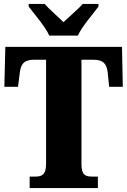

<svg xmlns="http://www.w3.org/2000/svg" viewBox="-20 -951 643 971"><path d="M229 -771H374C393 -816 451 -880 478 -918V-931H398C379 -908 328 -865 301 -839C275 -865 225 -908 206 -931H125V-918C153 -880 210 -816 229 -771ZM130 0H475V-58H446C413 -58 392 -65 392 -120V-649H452C505 -649 520 -626 525 -582L532 -512H601L597 -714H7L2 -512H71L80 -582C85 -626 100 -649 153 -649H213V-122C213 -66 191 -58 158 -58H130Z"/></svg>

Font: Noto Serif Georgian Condensed Black
Style: Regular
Weight: 900
Width: 3
Designer: Monotype Design Team, Akaki Razmadze
Foundry: Google LLC
Version: Version 2.003